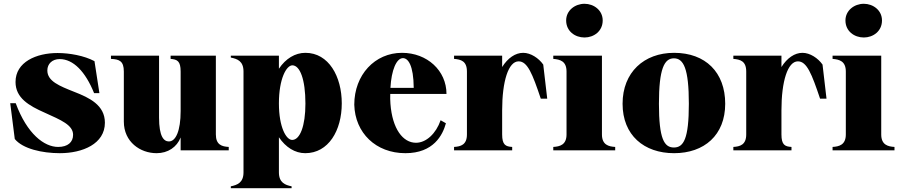

<svg xmlns="http://www.w3.org/2000/svg" viewBox="-20 -794 4753 1014"><path d="M296 15C416 15 534 -34 534 -146C534 -239 452 -278 372 -309C294 -340 230 -365 230 -422C230 -457 256 -482 295 -482C367 -482 431 -416 477 -302H505L479 -471C425 -500 347 -514 284 -514C172 -514 62 -467 62 -361C62 -277 132 -236 216 -199C302 -160 366 -134 366 -82C366 -43 338 -18 287 -18C214 -18 123 -86 63 -249H34L58 -60C100 -8 203 15 296 15Z M807 15C867 15 914 -17 934 -68V0H1188V-18C1152 -20 1120 -29 1120 -84V-500H881V-483C916 -480 934 -472 934 -416V-208C934 -102 908 -47 872 -47C845 -47 820 -73 820 -173V-500H566V-483C610 -481 634 -472 634 -416V-152C634 -44 721 15 807 15Z M1199 190V200H1520V190C1486 183 1453 171 1453 116V-69C1489 -16 1538 15 1592 15C1715 15 1785 -105 1785 -248C1785 -390 1716 -515 1593 -515C1539 -515 1489 -485 1453 -431V-500H1199V-490C1233 -483 1266 -472 1266 -416V116C1266 171 1233 183 1199 190ZM1523 -55C1492 -55 1453 -121 1453 -248C1453 -379 1493 -449 1524 -449C1564 -449 1593 -375 1593 -247C1593 -128 1564 -55 1523 -55Z M2121 15C2270 15 2318 -81 2335 -143L2307 -159C2283 -89 2231 -40 2177 -40C2108 -40 2052 -113 2042 -246C2041 -264 2040 -281 2041 -298H2338C2338 -421 2236 -515 2103 -515C1960 -515 1851 -399 1851 -241C1855 -92 1965 15 2121 15ZM2042 -330C2047 -424 2074 -487 2108 -487C2135 -487 2164 -450 2165 -330Z M2632 -84V-211C2632 -365 2665 -470 2719 -470C2766 -470 2792 -404 2836 -273H2870L2849 -453C2825 -487 2783 -515 2743 -515C2702 -515 2662 -488 2632 -440V-500H2378V-483C2414 -480 2446 -472 2446 -416V-84C2446 -29 2413 -20 2378 -18V0H2685V-18C2650 -20 2632 -29 2632 -84Z M2902 -18V0H3229V-18C3194 -20 3159 -29 3159 -84V-500H2902V-483C2937 -480 2972 -472 2972 -416V-84C2972 -29 2937 -20 2902 -18ZM3163 -686C3163 -740 3116 -774 3067 -774C3017 -774 2970 -739 2970 -686C2970 -629 3017 -596 3067 -596C3116 -596 3163 -629 3163 -686Z M3540 15C3699 15 3810 -80 3810 -246C3810 -412 3706 -515 3540 -515C3381 -515 3268 -412 3268 -246C3268 -80 3381 15 3540 15ZM3539 -15C3488 -15 3460 -60 3460 -246C3460 -430 3488 -486 3539 -486C3590 -486 3618 -432 3618 -246C3618 -60 3590 -15 3539 -15Z M4107 -84V-211C4107 -365 4140 -470 4194 -470C4241 -470 4267 -404 4311 -273H4345L4324 -453C4300 -487 4258 -515 4218 -515C4177 -515 4137 -488 4107 -440V-500H3853V-483C3889 -480 3921 -472 3921 -416V-84C3921 -29 3888 -20 3853 -18V0H4160V-18C4125 -20 4107 -29 4107 -84Z M4377 -18V0H4704V-18C4669 -20 4634 -29 4634 -84V-500H4377V-483C4412 -480 4447 -472 4447 -416V-84C4447 -29 4412 -20 4377 -18ZM4638 -686C4638 -740 4591 -774 4542 -774C4492 -774 4445 -739 4445 -686C4445 -629 4492 -596 4542 -596C4591 -596 4638 -629 4638 -686Z"/></svg>

Font: Sprat Condesed
Style: Bold
Weight: 700
Width: 3
Designer: Ethan Nakache
Foundry: Collletttivo
Version: Version 2.000;Glyphs 3.2 (3217)